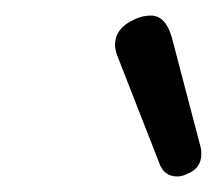

<svg xmlns="http://www.w3.org/2000/svg" viewBox="-20 -782 279 247"><path d="M208 -555Q191 -555 185 -572L131 -710Q128 -718 128 -724Q128 -746 153 -757Q163 -762 174 -762Q193 -762 201 -734L238 -593Q239 -590 239 -584Q239 -565 220 -558Q214 -555 208 -555Z"/></svg>

Font: Kodchasan
Style: Italic
Weight: 400
Italic angle: -10°
Version: Version 1.000; ttfautohint (v1.6)